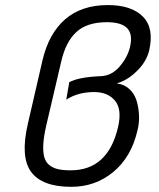

<svg xmlns="http://www.w3.org/2000/svg" viewBox="-20 -720 623 750"><path d="M258.3 9.8Q144.5 9.8 101.6 -48.6Q58.6 -106.9 88.9 -236.8L145.5 -482.4Q169.9 -588.4 234.1 -644.3Q298.3 -700.2 401.4 -700.2Q493.7 -700.2 538.3 -655Q583 -609.9 562.5 -522Q558.1 -502 543.7 -478Q529.3 -454.1 500.5 -429.4Q471.7 -404.8 436 -394Q463.4 -391.1 483.4 -373.8Q503.4 -356.4 512.2 -330.6Q521 -304.7 522.9 -272.7Q524.9 -240.7 516.6 -209Q492.7 -106.4 422.6 -48.3Q352.5 9.8 258.3 9.8ZM255.9 -54.7Q402.3 -54.7 441.4 -224.6Q457 -293 429.2 -326.7Q401.4 -360.4 347.7 -360.4Q284.2 -360.4 238.8 -330.6L250.5 -398.9Q287.6 -418.9 372.1 -422.4Q415 -423.3 446.3 -459Q477.5 -494.6 487.8 -536.1Q499.5 -586.4 476.8 -609.9Q454.1 -633.3 397.5 -633.3Q319.8 -633.3 278.1 -594.7Q236.3 -556.2 218.8 -478L160.6 -229.5Q150.9 -187 149.2 -156.7Q147.5 -126.5 152.8 -106.7Q158.2 -86.9 172.4 -75.4Q186.5 -64 206.3 -59.3Q226.1 -54.7 255.9 -54.7Z"/></svg>

Font: HK Grotesk Italic
Style: Regular
Weight: 400
Italic angle: -13°
Designer: Alfredo Marco Pradil and Stefan Peev
Foundry: Hanken Design Co.
Version: Version 1.000;PS 001.000;hotconv 1.0.88;makeotf.lib2.5.64775